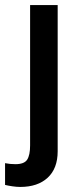

<svg xmlns="http://www.w3.org/2000/svg" viewBox="-54 -524 313 759"><path d="M-34 207V121Q-23 123 -14 124Q-5 125 7 125Q42 125 53.5 107Q65 89 65 51V-504H174V74Q174 142 134.5 178.5Q95 215 26 215Q12 215 -5 212.5Q-22 210 -34 207Z"/></svg>

Font: Rosa Sans Medium
Style: Regular
Weight: 500
Designer: Pentagram / MCKL
Foundry: Pentagram / MCKL
Version: Version 1.005;September 16, 2019;FontCreator 11.5.0.2425 64-